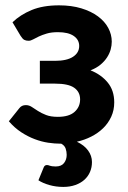

<svg xmlns="http://www.w3.org/2000/svg" viewBox="-20 -544 491 737"><path d="M160.5 89.5Q163 89.5 165.5 90.2Q168 91 171.5 92.2Q175 93.5 180.2 94.2Q185.5 95 194 95Q215.5 95 225.8 81.8Q236 68.5 236 50.5Q236 38 232 26.2Q228 14.5 215 7.5H211.5Q190 7.5 164.8 3.8Q139.5 0 113.5 -9.8Q87.5 -19.5 61.8 -36.2Q36 -53 14 -78.5L54 -128.5Q63 -140.5 79 -140.5Q91.5 -140.5 102 -133.5Q112.5 -126.5 125.8 -118Q139 -109.5 157 -102.5Q175 -95.5 202 -95.5Q245 -95.5 266.2 -114.5Q287.5 -133.5 287.5 -162.5Q287.5 -191 265 -207Q242.5 -223 191 -223H133V-310.5H191Q236.5 -310.5 260.2 -326Q284 -341.5 284 -367.5Q284 -391.5 263 -406Q242 -420.5 202.5 -420.5Q177 -420.5 159.5 -415.2Q142 -410 129.2 -404Q116.5 -398 107.2 -392.8Q98 -387.5 89.5 -387.5Q80 -387.5 73.2 -391Q66.5 -394.5 59 -406.5L28 -458.5Q58 -487.5 101.5 -505.5Q145 -523.5 206.5 -523.5Q254.5 -523.5 292.2 -512Q330 -500.5 356 -481.2Q382 -462 395.5 -436.8Q409 -411.5 409 -384Q409 -369.5 404.8 -354Q400.5 -338.5 391 -323.8Q381.5 -309 366 -296Q350.5 -283 327.5 -274Q368 -258 393.2 -227.5Q418.5 -197 418.5 -151Q418.5 -121 407 -96Q395.5 -71 376 -52Q356.5 -33 330.5 -19.8Q304.5 -6.5 275 0Q303 13 318 33.5Q333 54 333 78Q333 98.5 325.5 116Q318 133.5 303.8 146.2Q289.5 159 269 166.2Q248.5 173.5 223 173.5Q194.5 173.5 169.2 166.2Q144 159 127.5 148L148 98Q151.5 89.5 160.5 89.5Z"/></svg>

Font: Lato 2
Style: Regular
Weight: 800
Designer: Lukasz Dziedzic with Adam Twardoch and Botio Nikoltchev
Foundry: tyPoland Lukasz Dziedzic
Version: Version 2.015; 2015-08-06; http://www.latofonts.com/